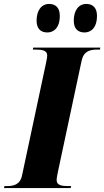

<svg xmlns="http://www.w3.org/2000/svg" viewBox="-61 -956 530 976"><path d="M369 -791C399 -791 432 -812 432 -876C432 -917 410 -936 378 -936C338 -936 314 -902 314 -851C314 -810 335 -791 369 -791ZM180 -791C210 -791 243 -812 243 -876C243 -917 221 -936 189 -936C149 -936 125 -902 125 -851C125 -810 146 -791 180 -791ZM-41 0H298L301 -10H289C253 -10 227 -14 227 -40C227 -52 230 -66 235 -90L354 -648C365 -697 397 -704 435 -704H447L449 -714H108L106 -704H117C154 -704 179 -700 179 -674C179 -669 178 -658 173 -636L51 -64C41 -17 8 -10 -27 -10H-38Z"/></svg>

Font: Noto Serif Display Condensed Black
Style: Italic
Weight: 900
Width: 3
Italic angle: -12°
Designer: Monotype Design Team
Foundry: Monotype Imaging Inc.
Version: Version 2.009